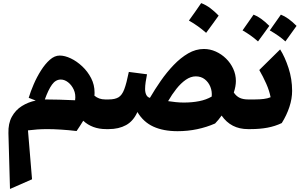

<svg xmlns="http://www.w3.org/2000/svg" viewBox="-20 -852 1983 1267"><path d="M374 -485.4Q407.7 -485.4 447.3 -466.6Q486.8 -447.8 522.7 -414.1Q558.6 -380.4 581.3 -336.4Q604 -292.5 604 -241.7Q604 -236.8 603.8 -231.4Q603.5 -226.1 603 -220.7Q632.8 -195.8 673.3 -195.8H697.3V0H681.2Q633.8 0 595.9 -14.2Q558.1 -28.3 529.3 -55.2Q518.6 -38.6 507.6 -20.8Q496.6 -2.9 485.4 12.7Q432.1 6.3 382.3 3.2Q332.5 0 293 0Q257.8 0 226.3 2.2Q194.8 4.4 164.6 8.3L191.4 331.1L45.9 395L35.6 27.3Q33.7 -37.1 58.1 -81.5Q82.5 -126 124.3 -152.1Q166 -178.2 215.8 -188.5L169.4 -206.5Q181.6 -247.6 202.4 -295.7Q223.1 -343.8 250.5 -387Q277.8 -430.2 309.1 -457.8Q340.3 -485.4 374 -485.4ZM381.3 -327.1Q347.2 -327.1 323 -293.5Q298.8 -259.8 275.9 -195.8Q318.4 -195.8 371.8 -194.3Q425.3 -192.9 475.6 -190.4Q481 -229.5 466.8 -260.3Q452.6 -291 429.2 -309.1Q405.8 -327.1 381.3 -327.1Z M1325.7 -528.8Q1365.7 -528.8 1403.6 -512Q1441.4 -495.1 1471.4 -465.8Q1501.5 -436.5 1519 -398.2Q1536.6 -359.9 1536.6 -317.4Q1536.6 -283.2 1522.9 -241.2Q1540.5 -215.8 1563 -205.8Q1585.4 -195.8 1616.2 -195.8H1616.7V0H1616.2Q1504.4 0 1442.4 -89.4Q1432.1 -74.7 1421.4 -61.8Q1410.6 -48.8 1399.4 -37.1Q1343.8 -12.7 1281.2 0.5Q1218.8 13.7 1151.4 13.7Q1058.1 13.7 992.2 -16.4Q926.3 -46.4 886.7 -112.8Q859.9 -52.7 811.8 -26.4Q763.7 0 697.3 0Q686.5 0 681.2 -8.1Q675.8 -16.1 675.8 -38.6V-157.2Q675.8 -179.7 681.2 -187.7Q686.5 -195.8 697.3 -195.8Q738.3 -195.8 761.7 -209.7Q785.2 -223.6 800 -262.7Q814.9 -301.8 830.1 -377.4L950.2 -361.8Q944.8 -336.4 941.2 -310.8Q937.5 -285.2 937.5 -265.1Q937.5 -241.7 945.3 -226.1Q953.1 -210.4 969.2 -206.1Q1001.5 -261.7 1041 -318.6Q1080.6 -375.5 1126.2 -423.1Q1171.9 -470.7 1221.9 -499.8Q1272 -528.8 1325.7 -528.8ZM1272 -348.1Q1238.8 -348.1 1206.3 -325.7Q1173.8 -303.2 1144.3 -266.1Q1114.7 -229 1089.4 -184.6Q1113.8 -180.7 1140.6 -178Q1167.5 -175.3 1192.9 -175.3Q1248.5 -175.3 1294.9 -184.6Q1341.3 -193.8 1377 -214.8Q1380.4 -248.5 1368.2 -279.1Q1356 -309.6 1331.3 -328.9Q1306.6 -348.1 1272 -348.1ZM1307.6 -831.5Q1339.8 -819.3 1368.7 -797.4Q1397.5 -775.4 1422.9 -749Q1402.8 -721.2 1382.3 -692.6Q1361.8 -664.1 1340.3 -635.3Q1315.4 -657.2 1287.1 -677.7Q1258.8 -698.2 1226.6 -716.3Q1248 -745.6 1268.1 -774.4Q1288.1 -803.2 1307.6 -831.5Z M1580.6 -651.4Q1586.9 -660.6 1653.3 -755.4Q1700.7 -737.8 1757.3 -681.2Q1738.3 -654.3 1719.7 -629.2Q1701.2 -604 1682.6 -578.6Q1635.3 -620.6 1580.6 -651.4ZM1760.3 -651.4Q1813.5 -725.6 1833.5 -755.4Q1880.9 -737.3 1937 -681.2Q1916 -650.9 1863.3 -578.6Q1822.8 -615.7 1760.3 -651.4ZM1616.7 0Q1606 0 1600.6 -8.1Q1595.2 -16.1 1595.2 -38.6V-157.2Q1595.2 -179.7 1600.6 -187.7Q1606 -195.8 1616.7 -195.8H1663.1Q1694.3 -195.8 1720.2 -199Q1746.1 -202.1 1765.6 -210.4Q1757.8 -252.4 1737.1 -299.3Q1716.3 -346.2 1690.9 -390.1L1828.6 -525.9Q1860.4 -475.6 1884 -403.1Q1907.7 -330.6 1907.7 -252.4Q1907.7 -200.2 1889.6 -145.8Q1871.6 -91.3 1839.4 -40Q1795.9 -19 1745.1 -9.5Q1694.3 0 1632.8 0Z"/></svg>

Font: Pinar DS1 ExtraBold
Style: Regular
Weight: 800
Designer: Amin Abedi
Version: Version 3.000